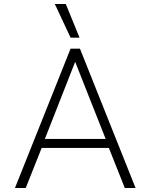

<svg xmlns="http://www.w3.org/2000/svg" viewBox="-20 -943 755 963"><path d="M255 -923H310L379 -754H334ZM334 -699H381L660 0H606L526 -201H189L109 0H55ZM510 -246 357 -633 205 -246Z"/></svg>

Font: Prompt ExtraLight
Style: Regular
Weight: 275
Designer: Katatrad Team
Foundry: CadsonDemak
Version: Version 1.000